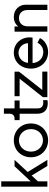

<svg xmlns="http://www.w3.org/2000/svg" viewBox="1132 -1917 797 3101"><g transform="rotate(-90 1530.5 -366.5)"><path d="M499 -530C499 -530 303 -318 303 -318C303 -318 499 0 499 0C499 0 400 0 400 0C400 0 246 -254 246 -254C246 -254 152 -153 152 -153C152 -153 152 0 152 0C152 0 66 0 66 0C66 0 66 -745 66 -745C66 -745 152 -745 152 -745C152 -745 152 -270 152 -270C152 -270 396 -530 396 -530C396 -530 499 -530 499 -530Z M814 12C661 12 541 -105 541 -266C541 -427 660 -542 814 -542C968 -542 1087 -427 1087 -266C1087 -105 967 12 814 12ZM814 -71C917 -71 996 -154 996 -265C996 -376 917 -459 814 -459C711 -459 632 -376 632 -265C632 -154 711 -71 814 -71Z M1411 6C1304 6 1244 -55 1244 -162C1244 -162 1244 -448 1244 -448C1244 -448 1141 -448 1141 -448C1141 -448 1141 -530 1141 -530C1141 -530 1168 -530 1168 -530C1214 -530 1244 -561 1244 -608C1244 -608 1244 -702 1244 -702C1244 -702 1330 -702 1330 -702C1330 -702 1330 -530 1330 -530C1330 -530 1458 -530 1458 -530C1458 -530 1458 -448 1458 -448C1458 -448 1330 -448 1330 -448C1330 -448 1330 -162 1330 -162C1330 -128 1336 -66 1427 -66C1438 -66 1453 -67 1464 -69C1464 -69 1464 1 1464 1C1447 5 1426 6 1411 6Z M1512 0C1512 0 1512 -72 1512 -72C1512 -72 1809 -448 1809 -448C1809 -448 1527 -448 1527 -448C1527 -448 1527 -530 1527 -530C1527 -530 1924 -530 1924 -530C1924 -530 1924 -458 1924 -458C1924 -458 1628 -82 1628 -82C1628 -82 1925 -82 1925 -82C1925 -82 1925 0 1925 0C1925 0 1512 0 1512 0Z M2478 -288C2478 -273 2477 -256 2474 -239C2474 -239 2063 -239 2063 -239C2067 -134 2146 -66 2239 -66C2314 -66 2363 -106 2391 -160C2391 -160 2466 -120 2466 -120C2433 -47 2347 12 2238 12C2086 12 1973 -106 1973 -266C1973 -426 2083 -542 2231 -542C2382 -542 2478 -423 2478 -288ZM2065 -313C2065 -313 2383 -313 2383 -313C2382 -401 2309 -466 2231 -466C2148 -466 2077 -409 2065 -313Z M2807 -542C2922 -542 3005 -460 3005 -349C3005 -349 3005 0 3005 0C3005 0 2919 0 2919 0C2919 0 2919 -321 2919 -321C2919 -405 2868 -459 2788 -459C2709 -459 2656 -404 2656 -321C2656 -321 2656 0 2656 0C2656 0 2570 0 2570 0C2570 0 2570 -530 2570 -530C2570 -530 2654 -530 2654 -530C2654 -530 2654 -469 2654 -469C2685 -515 2742 -542 2807 -542Z"/></g></svg>

Font: Preevio_Regular
Style: Regular
Weight: 500
Designer: Gumpita Rahayu
Foundry: Tokotype Studio
Version: ""